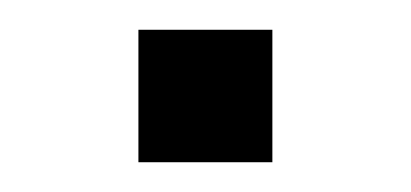

<svg xmlns="http://www.w3.org/2000/svg" viewBox="-20 -284 276 129"><path d="M73 -175V-264H163V-175Z"/></svg>

Font: CMU Sans Serif
Style: Medium
Weight: 500
Version: Version 0.7.0